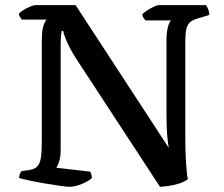

<svg xmlns="http://www.w3.org/2000/svg" viewBox="-20 -724 867 744"><path d="M251 0Q242 0 216 -3.5Q190 -7 157.5 -12.5Q125 -18 96.5 -24Q68 -30 54 -34Q54 -42 57 -49.5Q60 -57 64 -61L92 -65Q113 -68 123.5 -78Q134 -88 138 -110.5Q142 -133 142 -174V-569Q142 -605 148.5 -624.5Q155 -644 161 -648H65Q61 -652 57.5 -658Q54 -664 53 -671Q59 -678 71.5 -685.5Q84 -693 97 -698.5Q110 -704 116 -704H273L634 -151Q630 -172 627.5 -204.5Q625 -237 625 -293V-565Q625 -600 631 -620.5Q637 -641 643 -645H543Q542 -648 537.5 -653Q533 -658 531 -668Q537 -675 550 -683.5Q563 -692 576 -698Q589 -704 594 -704H778Q783 -698 787 -688Q791 -678 791 -666L748 -653Q726 -647 715.5 -637Q705 -627 701.5 -609Q698 -591 698 -559V-191Q698 -136 701 -90.5Q704 -45 708 -30Q696 -20 676.5 -13.5Q657 -7 636.5 -4Q616 -1 600 0L273 -500Q251 -535 239 -563Q227 -591 225 -604H219Q218 -601 216.5 -587Q215 -573 215 -540V-140Q215 -117 209.5 -99Q204 -81 198 -74L329 -59Q331 -57 333.5 -49.5Q336 -42 336 -34Q325 -24 309.5 -16.5Q294 -9 278 -4.5Q262 0 251 0Z"/></svg>

Font: Texturina Medium 12pt Medium
Style: Regular
Weight: 500
Version: Version 1.002